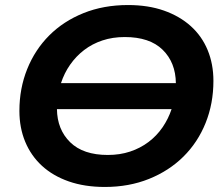

<svg xmlns="http://www.w3.org/2000/svg" viewBox="-20 -731 890 762"><path d="M396 11Q316 11 253 -11Q190 -33 146.5 -73Q103 -113 80 -168.5Q57 -224 57 -291Q57 -380 88 -457Q119 -534 175.5 -590.5Q232 -647 311.5 -679Q391 -711 488 -711Q568 -711 630.5 -689Q693 -667 737 -627.5Q781 -588 804 -532.5Q827 -477 827 -410Q827 -320 796 -243Q765 -166 708 -109.5Q651 -53 571.5 -21Q492 11 396 11ZM678 -401Q677 -483 625.5 -533.5Q574 -584 475 -584Q427 -584 386.5 -570.5Q346 -557 314 -532.5Q282 -508 258.5 -474.5Q235 -441 222 -401ZM408 -116Q456 -116 496.5 -129.5Q537 -143 569.5 -167.5Q602 -192 625 -225.5Q648 -259 661 -298H206Q207 -217 258.5 -166.5Q310 -116 408 -116Z"/></svg>

Font: Argentum Sans Medium
Style: Italic
Weight: 500
Italic angle: -11°
Designer: Julieta Ulanovsky (font), Cristiano Sobral (main changes and remaster)
Foundry: Julieta Ulanovsky (font), Cristiano Sobral (main changes and remaster)
Version: Version 2.007;June 15, 2022;FontCreator 14.0.0.2814 64-bit; 